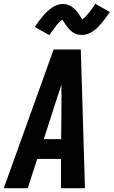

<svg xmlns="http://www.w3.org/2000/svg" viewBox="-41 -997 602 1017"><path d="M-21 0 243 -735H387L409 0H282V-155H156L106 0ZM283 -260 285 -490Q284 -505 284 -519.5Q284 -534 285 -549Q280 -534 275 -519.5Q270 -505 265 -490L191 -260ZM220 -811 143 -854Q155 -872 166 -886.5Q177 -901 187 -913Q197 -925 207.5 -935Q218 -945 231.5 -954.5Q245 -964 260.5 -970Q276 -976 292 -976Q301 -976 309.5 -974Q318 -972 327 -968Q336 -964 342 -959.5Q348 -955 355 -948.5Q362 -942 367.5 -935Q373 -928 377 -921.5Q381 -915 386 -907.5Q391 -900 395 -894Q411 -906 427 -925.5Q443 -945 464 -977L541 -933Q529 -916 518 -901Q507 -886 497 -874.5Q487 -863 477 -852.5Q467 -842 453 -832.5Q439 -823 424 -817.5Q409 -812 393 -812Q384 -812 375 -813.5Q366 -815 357 -819Q348 -823 342 -827.5Q336 -832 329 -839Q322 -846 316.5 -853Q311 -860 307 -866Q303 -872 297.5 -880.5Q292 -889 289 -893Q273 -882 257.5 -862Q242 -842 220 -811Z"/></svg>

Font: Iosevka SS18 Extrabold
Style: Italic
Weight: 800
Italic angle: -9°
Monospace: yes
Designer: Belleve Invis
Foundry: Belleve Invis
Version: Version 25.1.1; ttfautohint (v1.8.4)